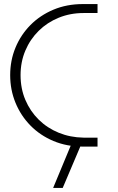

<svg xmlns="http://www.w3.org/2000/svg" viewBox="-20 -720 578 943"><path d="M387 0Q308 0 242.5 -27.5Q177 -55 129.5 -103.5Q82 -152 56 -215.5Q30 -279 30 -351Q30 -423 56 -486Q82 -549 129.5 -597Q177 -645 242.5 -672.5Q308 -700 387 -700H459V-656H390Q325 -656 268.5 -633Q212 -610 170 -568.5Q128 -527 104.5 -471.5Q81 -416 81 -351Q81 -285 104.5 -229.5Q128 -174 170 -132.5Q212 -91 268.5 -68Q325 -45 390 -44H459V0ZM241 203 332 -16H381L288 203Z"/></svg>

Font: MuseoModerno ExtraLight
Style: Regular
Weight: 200
Designer: Pablo Cosgaya, Héctor Gatti, Marcela Romero, and the Authors of The MuseoModerno Project.
Foundry: Omnibus-Type Team
Version: Version 1.001